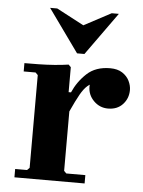

<svg xmlns="http://www.w3.org/2000/svg" viewBox="-52 -762 598 804"><g transform="rotate(5 247.0 -360.0)"><path d="M244 -375Q264 -421 301 -455.5Q338 -490 399 -490Q430 -490 450 -477Q470 -464 479.5 -444.5Q489 -425 489 -406Q489 -371 466 -346Q443 -321 404 -321Q369 -321 344 -346Q319 -371 319 -406Q319 -425 327.5 -439.5Q336 -454 343 -461V-425Q324 -419 309.5 -406.5Q295 -394 280.5 -368.5Q266 -343 244 -295ZM244 -45 254 -35H334V0H39V-35H89L99 -45V-435L89 -445H39V-480Q65 -480 98.5 -480.5Q132 -481 165 -483.5Q198 -486 224 -490L234 -480V-375H244ZM255 -540 126 -720H156L311 -638H231L385 -720H415L286 -540Z"/></g></svg>

Font: Brygada 1918
Style: Regular
Weight: 400
Designer: Mateusz Machalski | Borys Kosmynka | Przemek Hoffer
Foundry: NIEPODLEGLA 2018
Version: Version 3.006